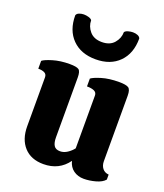

<svg xmlns="http://www.w3.org/2000/svg" viewBox="-148 -909 868 1015"><g transform="rotate(20 286.0 -401.5)"><path d="M216 7Q146 7 107 -36Q68 -79 68 -152V-427Q68 -444 55 -451Q42 -458 19 -458V-502Q32 -513 73.5 -525.5Q115 -538 167 -538Q206 -538 218.5 -529Q231 -520 231 -485V-149Q231 -119 241 -103Q251 -87 276 -87Q297 -87 316.5 -100Q336 -113 349 -130V-427Q349 -444 334 -451Q319 -458 293 -458V-502Q307 -513 348 -525.5Q389 -538 445 -538Q484 -538 498 -529Q512 -520 512 -485V-117Q512 -93 524.5 -77Q537 -61 560 -59V-31Q544 -12 509.5 -2.5Q475 7 443 7Q410 7 385.5 -10.5Q361 -28 353 -61Q304 7 216 7ZM286 -608Q203 -608 154.5 -657Q106 -706 106 -790Q109 -800 121.5 -805Q134 -810 148 -810Q161 -810 175 -806Q189 -802 194 -794Q194 -760 217.5 -732.5Q241 -705 286 -705Q331 -705 354.5 -732.5Q378 -760 378 -794Q383 -802 397.5 -806Q412 -810 424 -810Q439 -810 451 -805Q463 -800 466 -790Q466 -706 417.5 -657Q369 -608 286 -608Z"/></g></svg>

Font: Calistoga
Style: Regular
Weight: 400
Designer: Yvonne Schuttler, Eben Sorkin
Foundry: www.sorkintype.com
Version: Version 1.010; ttfautohint (v1.8.4.7-5d5b)